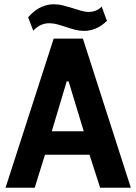

<svg xmlns="http://www.w3.org/2000/svg" viewBox="-20 -881 640 901"><path d="M400 -155H191L143 0H6L232 -700H369L594 0H450ZM223 -265H373L302 -499H293ZM112 -800Q144 -835 173.5 -848Q203 -861 232 -861Q254 -861 276 -855.5Q298 -850 318.5 -843.5Q339 -837 359 -831Q379 -825 397 -825Q413 -825 428 -830.5Q443 -836 457 -850L482 -783Q454 -757 427.5 -746.5Q401 -736 376 -736Q353 -736 332 -741.5Q311 -747 290.5 -754Q270 -761 250 -766.5Q230 -772 211 -772Q192 -772 173.5 -764.5Q155 -757 136 -737Z"/></svg>

Font: PT Mono
Style: Bold
Weight: 700
Monospace: yes
Designer: A.Korolkova, I.Chaeva
Foundry: ParaType Ltd
Version: Version 1.000 OFL